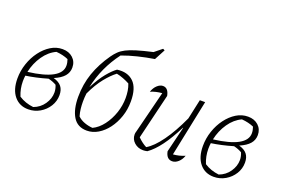

<svg xmlns="http://www.w3.org/2000/svg" viewBox="-97 -1060 2059 1390"><g transform="rotate(20 932.5 -365.0)"><path d="M189 8Q121 8 80.5 -41Q40 -90 40 -176Q40 -235 59 -291Q78 -347 111 -391Q144 -435 186 -461Q228 -487 276 -487Q325 -487 356 -458.5Q387 -430 387 -385Q387 -347 362.5 -318.5Q338 -290 286 -268Q329 -256 348.5 -231Q368 -206 368 -166Q368 -119 343.5 -79.5Q319 -40 278 -16Q237 8 189 8ZM342 -383Q342 -406 333 -431Q292 -449 240 -453Q185 -428 146 -371.5Q107 -315 92 -245Q342 -276 342 -383ZM84 -170Q84 -112 106 -59Q155 -27 218 -20Q268 -38 297.5 -81Q327 -124 327 -171Q327 -199 315 -227Q287 -243 253 -251Q209 -238 166 -228.5Q123 -219 87 -214Q84 -193 84 -170Z M640 8Q568 8 533.5 -48.5Q499 -105 499 -201Q499 -298 529 -384.5Q559 -471 618 -555Q635 -579 654 -597.5Q673 -616 702 -631Q731 -646 778.5 -660.5Q826 -675 901 -692L958 -738L972 -731L928 -648Q865 -638 802 -622.5Q739 -607 685 -587Q585 -454 552 -297H553Q590 -369 627.5 -414.5Q665 -460 696 -482Q776 -493 822.5 -448Q869 -403 869 -300Q869 -237 850 -181.5Q831 -126 799 -83.5Q767 -41 726 -16.5Q685 8 640 8ZM543 -179Q543 -152 546 -125Q549 -98 557 -71Q578 -50 609.5 -38.5Q641 -27 673 -25Q717 -46 751.5 -91.5Q786 -137 805.5 -194.5Q825 -252 825 -310Q825 -338 821 -364.5Q817 -391 807 -416Q785 -428 758 -438.5Q731 -449 705 -454Q667 -426 625.5 -374.5Q584 -323 547 -244Q545 -228 544 -212.5Q543 -197 543 -179ZM631 -11Q642 -13 653 -17Z M1242 -52 1290 -249 1288 -250Q1196 -66 1104 -2Q1086 2 1072 2Q1032 2 1004 -23Q976 -48 976 -85Q976 -97 980 -108L1062 -434Q1013 -430 974 -413Q985 -446 1006.5 -465.5Q1028 -485 1050 -485Q1091 -485 1102 -427L1018 -78Q1052 -44 1086 -27Q1138 -57 1194 -135Q1250 -213 1302 -327L1335 -479H1376L1286 -44Q1332 -47 1376 -66Q1365 -34 1343 -14.5Q1321 5 1297 5Q1253 5 1242 -52Z M1618 8Q1550 8 1509.5 -41Q1469 -90 1469 -176Q1469 -235 1488 -291Q1507 -347 1540 -391Q1573 -435 1615 -461Q1657 -487 1705 -487Q1754 -487 1785 -458.5Q1816 -430 1816 -385Q1816 -347 1791.5 -318.5Q1767 -290 1715 -268Q1758 -256 1777.5 -231Q1797 -206 1797 -166Q1797 -119 1772.5 -79.5Q1748 -40 1707 -16Q1666 8 1618 8ZM1771 -383Q1771 -406 1762 -431Q1721 -449 1669 -453Q1614 -428 1575 -371.5Q1536 -315 1521 -245Q1771 -276 1771 -383ZM1513 -170Q1513 -112 1535 -59Q1584 -27 1647 -20Q1697 -38 1726.5 -81Q1756 -124 1756 -171Q1756 -199 1744 -227Q1716 -243 1682 -251Q1638 -238 1595 -228.5Q1552 -219 1516 -214Q1513 -193 1513 -170Z"/></g></svg>

Font: Piazzolla ExtraLight
Style: Italic
Weight: 200
Italic angle: -11.3°
Designer: Juan Pablo del Peral
Foundry: Huerta Tipografica
Version: Version 1.330